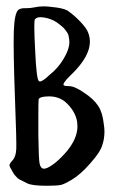

<svg xmlns="http://www.w3.org/2000/svg" viewBox="-20 -685 357 604"><path d="M89.8 -662.1Q101.6 -665 118.2 -665Q128.9 -665 142.6 -663.1Q175.8 -660.2 191.4 -652.3Q210 -639.6 227.5 -622.1Q246.1 -603.5 253.9 -589.8Q286.1 -528.3 202.1 -448.2Q172.9 -419.9 181.6 -416Q185.5 -414.1 196.3 -414.1Q214.8 -414.1 244.1 -393.6Q274.4 -374 289.1 -351.6Q302.7 -331.1 306.6 -293.9Q308.6 -282.2 308.6 -271.5Q308.6 -248 301.8 -228.5Q295.9 -207 264.6 -171.9Q234.4 -136.7 205.1 -119.1Q185.5 -107.4 172.9 -103.5Q159.2 -100.6 127.9 -100.6Q80.1 -100.6 65.4 -108.4Q61.5 -110.4 55.7 -113.3Q49.8 -116.2 47.9 -117.2Q45.9 -118.2 42 -120.1Q38.1 -123 36.1 -124Q34.2 -126 30.3 -129.9Q27.3 -132.8 24.4 -136.7Q22.5 -140.6 18.6 -146.5Q9.8 -161.1 9.8 -165Q9.8 -169.9 19.5 -180.7Q30.3 -192.4 31.2 -216.8Q32.2 -241.2 27.3 -369.1Q21.5 -527.3 23.4 -585.9Q25.4 -644.5 38.1 -654.3Q46.9 -660.2 61.5 -659.2Q76.2 -659.2 89.8 -662.1ZM159.2 -614.3Q141.6 -626 119.1 -629.9Q112.3 -630.9 107.4 -630.9Q94.7 -630.9 89.8 -624Q87.9 -621.1 87.9 -600.6Q87.9 -575.2 90.8 -522.5Q94.7 -435.5 102.5 -429.7Q104.5 -428.7 105.5 -428.7Q114.3 -428.7 135.7 -449.2Q163.1 -470.7 180.7 -501Q198.2 -530.3 198.2 -551.8Q198.2 -561.5 196.3 -569.3Q195.3 -577.1 190.4 -584Q185.5 -591.8 178.7 -598.6Q170.9 -605.5 159.2 -614.3ZM184.6 -365.2Q163.1 -381.8 134.8 -381.8Q106.4 -381.8 101.6 -373Q100.6 -367.2 100.6 -318.4Q100.6 -294.9 100.6 -260.7Q101.6 -185.5 104.5 -170.9Q107.4 -156.2 116.2 -154.3Q116.2 -154.3 117.2 -154.3Q118.2 -154.3 118.2 -154.3Q127 -154.3 141.6 -164.1Q158.2 -174.8 175.8 -193.4Q194.3 -211.9 206.1 -231.4Q223.6 -259.8 223.6 -288.1Q223.6 -294.9 222.7 -301.8Q216.8 -336.9 184.6 -365.2Z"/></svg>

Font: CillaFHscript
Style: Medium
Weight: 400
Designer: Cecilia Bingert
Version: Version 001.000